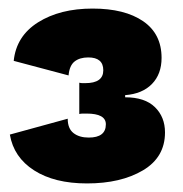

<svg xmlns="http://www.w3.org/2000/svg" viewBox="-20 -729 426 448"><path d="M196 -709Q271 -709 314 -679.5Q357 -650 357 -594Q357 -556 334.5 -533Q312 -510 272 -507V-502Q318 -502 341.5 -479Q365 -456 365 -420Q365 -362 313.5 -331.5Q262 -301 183 -301Q107 -301 59.5 -331.5Q12 -362 3 -415L138 -452Q138 -429 151.5 -418.5Q165 -408 187 -408Q227 -408 227 -439Q227 -464 182 -464Q178 -464 173.5 -464Q169 -464 165 -463V-536Q169 -535 172.5 -535Q176 -535 179 -535Q221 -535 221 -565Q221 -595 186 -595Q166 -595 154 -585.5Q142 -576 140 -553L12 -587Q18 -645 69 -677Q120 -709 196 -709Z"/></svg>

Font: Prodigy Sans ExtraBold
Style: Regular
Weight: 800
Designer: Wei Huang
Foundry: Wei Huang
Version: Version 1.003; ttfautohint (v1.8.3)